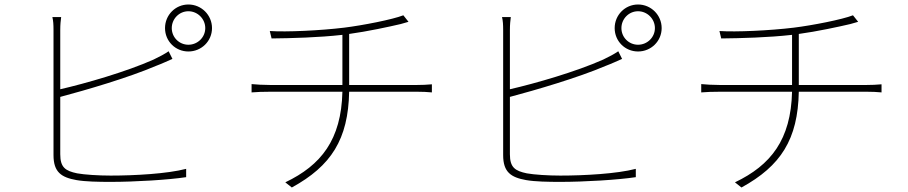

<svg xmlns="http://www.w3.org/2000/svg" viewBox="-20 -810 4040 854"><path d="M744 -685C744 -726 777 -760 818 -760C859 -760 893 -726 893 -685C893 -644 859 -611 818 -611C777 -611 744 -644 744 -685ZM714 -685C714 -627 760 -581 818 -581C876 -581 923 -627 923 -685C923 -743 876 -790 818 -790C760 -790 714 -743 714 -685ZM252 -734H213C217 -717 218 -701 218 -676C218 -631 218 -198 218 -120C218 -44 253 -21 320 -9C360 -2 418 -1 472 -1C580 -1 729 -10 808 -22V-59C724 -37 579 -29 472 -29C418 -29 356 -33 323 -39C271 -50 248 -65 248 -124V-379C361 -409 550 -464 674 -517C701 -527 728 -540 747 -548L730 -582C713 -570 688 -557 663 -545C542 -491 361 -439 248 -413V-676C248 -703 250 -717 252 -734Z M1099 -436V-399C1121 -401 1151 -402 1184 -402H1503C1498 -188 1408 -75 1249 1L1278 24C1453 -72 1529 -190 1533 -402H1834C1856 -402 1884 -401 1901 -399V-435C1881 -433 1855 -432 1833 -432H1533V-659C1614 -670 1711 -691 1762 -703C1775 -707 1787 -710 1797 -713L1774 -742C1726 -723 1592 -697 1511 -687C1404 -674 1254 -667 1180 -672L1188 -639C1276 -640 1397 -643 1503 -655V-432H1182C1153 -432 1116 -434 1099 -436Z M2744 -685C2744 -726 2777 -760 2818 -760C2859 -760 2893 -726 2893 -685C2893 -644 2859 -611 2818 -611C2777 -611 2744 -644 2744 -685ZM2714 -685C2714 -627 2760 -581 2818 -581C2876 -581 2923 -627 2923 -685C2923 -743 2876 -790 2818 -790C2760 -790 2714 -743 2714 -685ZM2252 -734H2213C2217 -717 2218 -701 2218 -676C2218 -631 2218 -198 2218 -120C2218 -44 2253 -21 2320 -9C2360 -2 2418 -1 2472 -1C2580 -1 2729 -10 2808 -22V-59C2724 -37 2579 -29 2472 -29C2418 -29 2356 -33 2323 -39C2271 -50 2248 -65 2248 -124V-379C2361 -409 2550 -464 2674 -517C2701 -527 2728 -540 2747 -548L2730 -582C2713 -570 2688 -557 2663 -545C2542 -491 2361 -439 2248 -413V-676C2248 -703 2250 -717 2252 -734Z M3099 -436V-399C3121 -401 3151 -402 3184 -402H3503C3498 -188 3408 -75 3249 1L3278 24C3453 -72 3529 -190 3533 -402H3834C3856 -402 3884 -401 3901 -399V-435C3881 -433 3855 -432 3833 -432H3533V-659C3614 -670 3711 -691 3762 -703C3775 -707 3787 -710 3797 -713L3774 -742C3726 -723 3592 -697 3511 -687C3404 -674 3254 -667 3180 -672L3188 -639C3276 -640 3397 -643 3503 -655V-432H3182C3153 -432 3116 -434 3099 -436Z"/></svg>

Font: Harano Aji Gothic CN ExtraLight
Style: Regular
Weight: 250
Foundry: Masamichi Hosoda
Version: HaranoAjiGothicCN-ExtraLight version 20230610;ttx 4.39.4